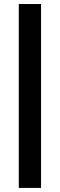

<svg xmlns="http://www.w3.org/2000/svg" viewBox="-20 -749 294 942"><path d="M72.2 173H181.4V-729.2H72.2Z"/></svg>

Font: Secuela Light
Style: Regular
Weight: 300
Designer: Fernando Haro
Foundry: deFharo
Version: Version 1.708